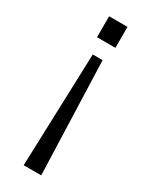

<svg xmlns="http://www.w3.org/2000/svg" viewBox="-185 -571 611 777"><g transform="rotate(30 120.5 -182.5)"><path d="M163 -432V-530H77V-432ZM161 165 143 -363H97L79 165Z"/></g></svg>

Font: 18Franklin Light
Style: Regular
Weight: 300
Designer: Pablo Impallari, Rodrigo Fuenzalida (Modified by Dan O. Williams)
Version: Version 0.025;PS 000.025;hotconv 1.0.88;makeotf.lib2.5.64775